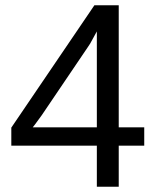

<svg xmlns="http://www.w3.org/2000/svg" viewBox="-20 -708 596 728"><path d="M526.9 -155.8H430.2V0H347.2V-155.8H22.9V-224.1L337.9 -688H430.2V-225.1H526.9ZM347.2 -225.1V-588.9Q341.8 -578.1 333 -563Q320.3 -538.6 314 -530.8L138.2 -271L111.8 -234.9L104 -225.1Z"/></svg>

Font: Libra Sans Modern
Style: Regular
Weight: 400
Foundry: Stefan Peev, Context Ltd
Version: Version 1.000